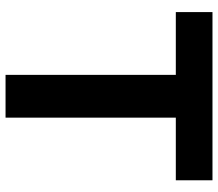

<svg xmlns="http://www.w3.org/2000/svg" viewBox="-66 -702 768 675"><g transform="rotate(90 317.5 -364.0)"><path d="M22 -598.6V-727.5H613.3V-598.6H393.1V0H242.7V-598.6Z"/></g></svg>

Font: Inter Display
Style: Bold
Weight: 700
Designer: Rasmus Andersson
Foundry: rsms
Version: Version 4.001;git-9221beed3